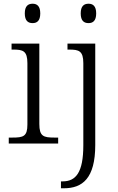

<svg xmlns="http://www.w3.org/2000/svg" viewBox="-20 -770 635 1030"><path d="M155 -646C178 -646 196 -658 196 -698C196 -738 178 -750 155 -750C131 -750 113 -738 113 -698C113 -658 131 -646 155 -646ZM455 -646C478 -646 496 -658 496 -698C496 -738 478 -750 455 -750C431 -750 413 -738 413 -698C413 -658 431 -646 455 -646ZM27 0H292V-32H271C213 -32 191 -39 191 -105V-536H42V-504H52C103 -504 127 -497 127 -431V-102C127 -38 105 -32 47 -32H27ZM307 240H323C422 240 491 187 491 8V-536H342V-504H352C403 -504 427 -497 427 -431V9C427 157 386 203 316 203H307Z"/></svg>

Font: Noto Serif Tamil Light
Style: Italic
Weight: 300
Italic angle: -12°
Designer: Indian Type Foundry, Tom Grace, and the Monotype Design Team
Foundry: Monotype Imaging Inc.
Version: Version 2.003